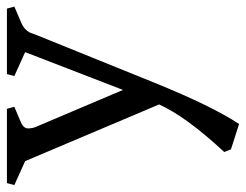

<svg xmlns="http://www.w3.org/2000/svg" viewBox="-106 -390 728 569"><g transform="rotate(-90 258.5 -106.0)"><path d="M181 -409Q162 -401 162 -387.5Q162 -374 167 -363L276 -106L388 -396L317 -428L323 -450H517L523 -428L474 -407Q455 -399 446 -382Q444 -376 439 -363L297 -12Q228 158 175 238L100 214L92 194Q197 81 233 1L65 -396L-6 -428L0 -450H220L226 -428Z"/></g></svg>

Font: Fenix
Style: Regular
Weight: 400
Designer: Fernando Diaz
Foundry: Fernando Diaz
Version: 004.301